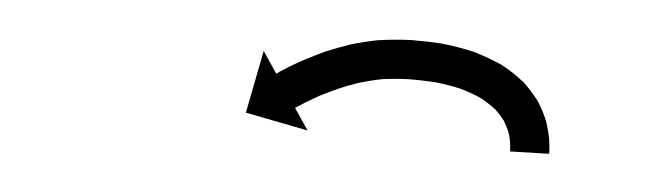

<svg xmlns="http://www.w3.org/2000/svg" viewBox="-20 -279 339 98"><path d="M240.4 -203.1C240.4 -202.7 240.4 -202.2 240.3 -201.7L260.3 -200.5C260.3 -201.1 260.4 -201.6 260.4 -202.2C260.4 -202.2 260.4 -202.3 260.4 -202.3C260.4 -202.4 260.4 -202.5 260.4 -202.5C260.5 -204.2 260.4 -205.9 260.3 -207.6C260.3 -207.6 260.3 -207.7 260.3 -207.8C260.3 -208 260.3 -208.1 260.3 -208.1C260 -210.7 259.6 -213.3 259 -215.9C259 -215.9 259 -216.1 258.9 -216.3C258.9 -216.4 258.9 -216.6 258.9 -216.6C257.9 -219.9 256.6 -223.1 255.1 -226.2C255.1 -226.2 255 -226.4 254.9 -226.6C254.8 -226.8 254.7 -227 254.7 -227C252.6 -230.4 250.2 -233.7 247.5 -236.7C247.5 -236.7 247.3 -236.9 247.2 -237.1C247 -237.2 246.8 -237.4 246.8 -237.4C243.5 -240.6 239.8 -243.4 236 -245.9C236 -245.9 235.8 -246 235.6 -246.1C235.5 -246.2 235.3 -246.3 235.3 -246.3C230.9 -248.7 226.3 -250.8 221.6 -252.6C221.6 -252.6 221.5 -252.7 221.3 -252.7C221.2 -252.8 221 -252.8 221 -252.8C216 -254.4 210.9 -255.7 205.7 -256.7C205.7 -256.7 205.6 -256.7 205.5 -256.7C205.4 -256.8 205.3 -256.8 205.3 -256.8C200 -257.6 194.7 -258.2 189.4 -258.6C189.4 -258.6 189.3 -258.6 189.2 -258.6C189.1 -258.6 189 -258.6 189 -258.6C183.9 -258.8 178.8 -258.8 173.7 -258.5C173.7 -258.5 173.5 -258.5 173.4 -258.5C173.2 -258.5 173.1 -258.5 173.1 -258.5C168.4 -258 163.6 -257.3 159 -256.3C159 -256.3 158.9 -256.3 158.8 -256.3C158.7 -256.2 158.6 -256.2 158.6 -256.2C154.4 -255.2 150.2 -254 146.1 -252.7C146.1 -252.7 146 -252.7 146 -252.6C145.9 -252.6 145.8 -252.6 145.8 -252.6C142.4 -251.3 139 -250 135.6 -248.6C135.6 -248.6 135.5 -248.6 135.5 -248.6C135.4 -248.6 135.4 -248.5 135.4 -248.5C132.8 -247.4 130.2 -246.2 127.7 -245C127.7 -245 127.7 -244.9 127.6 -244.9C127.6 -244.9 127.6 -244.9 127.6 -244.9C125.9 -244.1 124.3 -243.2 122.7 -242.4C122.7 -242.4 122.7 -242.4 122.7 -242.4C122.6 -242.3 122.6 -242.3 122.6 -242.3C122.1 -242 121.5 -241.7 121 -241.4L114.6 -253L105.5 -221.5L137 -212.4L130.6 -223.9C131.1 -224.2 131.7 -224.5 132.2 -224.8C132.2 -224.8 132.2 -224.8 132.2 -224.8C132.2 -224.7 132.1 -224.7 132.1 -224.7C133.6 -225.5 135.1 -226.3 136.6 -227.1C136.6 -227.1 136.6 -227 136.5 -227C136.5 -227 136.5 -227 136.5 -227C138.8 -228.1 141.1 -229.2 143.5 -230.3C143.5 -230.3 143.5 -230.2 143.4 -230.2C143.4 -230.2 143.3 -230.2 143.3 -230.2C146.4 -231.4 149.5 -232.6 152.6 -233.7C152.6 -233.7 152.5 -233.7 152.4 -233.7C152.4 -233.7 152.3 -233.6 152.3 -233.6C155.9 -234.8 159.6 -235.9 163.4 -236.8C163.4 -236.8 163.3 -236.8 163.2 -236.8C163.1 -236.7 163 -236.7 163 -236.7C167 -237.5 171.1 -238.2 175.2 -238.6C175.2 -238.6 175.1 -238.6 174.9 -238.6C174.8 -238.6 174.7 -238.6 174.7 -238.6C179.2 -238.8 183.8 -238.8 188.3 -238.6C188.3 -238.6 188.2 -238.6 188.1 -238.6C188.1 -238.6 188 -238.6 188 -238.6C192.7 -238.3 197.5 -237.7 202.3 -237C202.3 -237 202.1 -237 202 -237.1C201.9 -237.1 201.8 -237.1 201.8 -237.1C206.3 -236.2 210.7 -235.1 215.1 -233.7C215.1 -233.7 214.9 -233.8 214.8 -233.8C214.6 -233.9 214.5 -233.9 214.5 -233.9C218.3 -232.5 222.1 -230.8 225.6 -228.8C225.6 -228.8 225.5 -228.9 225.3 -229C225.1 -229.1 225 -229.2 225 -229.2C227.9 -227.3 230.6 -225.2 233.2 -222.8C233.2 -222.8 233 -223 232.8 -223.1C232.7 -223.3 232.5 -223.5 232.5 -223.5C234.4 -221.4 236.1 -219.1 237.6 -216.7C237.6 -216.7 237.5 -216.9 237.3 -217.1C237.2 -217.3 237.1 -217.5 237.1 -217.5C238.1 -215.4 239 -213.2 239.7 -211C239.7 -211 239.6 -211.1 239.6 -211.3C239.5 -211.5 239.5 -211.7 239.5 -211.7C239.9 -209.9 240.2 -208 240.4 -206.2C240.4 -206.2 240.4 -206.3 240.4 -206.4C240.4 -206.5 240.3 -206.6 240.3 -206.6C240.4 -205.4 240.4 -204.2 240.4 -202.9C240.4 -202.9 240.4 -203 240.4 -203C240.4 -203.1 240.4 -203.1 240.4 -203.1Z"/></svg>

Font: FRB American Cursive Just Arrows Medium
Style: Italic
Weight: 500
Italic angle: -25°
Version: Version 2.0;Modular Font Editor K font №1